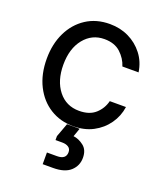

<svg xmlns="http://www.w3.org/2000/svg" viewBox="-142 -623 813 958"><g transform="rotate(20 265.0 -144.0)"><path d="M276 12Q208 12 154 -21.5Q100 -55 69 -116.5Q38 -178 38 -260Q38 -338 67.5 -399Q97 -460 150.5 -495Q204 -530 276 -530Q331 -530 376.5 -508Q422 -486 453 -446Q484 -406 492 -352H406Q394 -391 362 -420.5Q330 -450 276 -450Q210 -450 168 -398Q126 -346 126 -260Q126 -175 167.5 -122.5Q209 -70 278 -70Q333 -70 364.5 -98.5Q396 -127 406 -168H492Q485 -118 456 -77Q427 -36 381.5 -12Q336 12 276 12ZM245 13H312L296 58Q324 61 350.5 81.5Q377 102 377 144Q377 186 346.5 214Q316 242 254 242H199V180H252Q300 180 300 142Q300 124 287 115.5Q274 107 254 107H218V86Z"/></g></svg>

Font: Liter
Style: Regular
Weight: 400
Designer: Anton Skugarov
Foundry: skugi
Version: Version 1.004; ttfautohint (v1.8.4.7-5d5b)